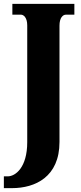

<svg xmlns="http://www.w3.org/2000/svg" viewBox="-41 -734 418 994"><path d="M-21 240H21C141 240 267 182 267 1V-601C267 -643 285 -658 300 -658H344V-714H23V-658H68C81 -658 100 -643 100 -603V2C100 133 39 179 -1 179H-21Z"/></svg>

Font: Noto Serif Ethiopic ExtraCondensed Black
Style: Regular
Weight: 900
Width: 2
Designer: Monotype Design Team
Foundry: Monotype Imaging Inc.
Version: Version 2.102